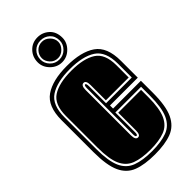

<svg xmlns="http://www.w3.org/2000/svg" viewBox="-218 -727 791 791"><g transform="rotate(-45 177.5 -331.0)"><path d="M180 11Q120 11 82 -3.5Q44 -18 25.5 -58Q7 -98 7 -176V-361Q7 -442 52 -473Q97 -504 180 -504Q263 -504 308 -473Q353 -442 353 -361V-263H191V-245H353V-176Q353 -98 334 -58Q315 -18 277 -3.5Q239 11 180 11ZM180 -7Q234 -7 268.5 -20Q303 -33 319.5 -69.5Q336 -106 336 -176V-227H186V-111Q186 -97 180 -97Q174 -97 174 -111V-379Q174 -397 180 -397Q186 -397 186 -379V-281H336V-361Q336 -433 295.5 -459.5Q255 -486 180 -486Q105 -486 64.5 -459.5Q24 -433 24 -361V-176Q24 -106 40.5 -69.5Q57 -33 92 -20Q127 -7 180 -7ZM180 -16Q129 -16 96 -28.5Q63 -41 47.5 -75.5Q32 -110 32 -176V-361Q32 -428 70 -452.5Q108 -477 180 -477Q251 -477 289 -452.5Q327 -428 327 -361V-290H194V-379Q194 -406 180 -406Q165 -406 165 -379V-115Q165 -88 180 -88Q194 -88 194 -115V-218H327V-176Q327 -110 311.5 -75.5Q296 -41 263.5 -28.5Q231 -16 180 -16ZM178 -528Q149 -528 127.5 -549.5Q106 -571 106 -599Q106 -630 126.5 -651.5Q147 -673 178 -673Q207 -673 228.5 -653.5Q250 -634 250 -599Q250 -571 228.5 -549.5Q207 -528 178 -528ZM178 -544Q201 -544 217.5 -560.5Q234 -577 234 -599Q234 -625 217.5 -640Q201 -655 178 -655Q154 -655 138 -639Q122 -623 122 -599Q122 -577 138 -560.5Q154 -544 178 -544ZM178 -552Q157 -552 143.5 -567Q130 -582 130 -599Q130 -618 143.5 -632.5Q157 -647 178 -647Q197 -647 211.5 -632.5Q226 -618 226 -599Q226 -582 211.5 -567Q197 -552 178 -552Z"/></g></svg>

Font: Alumni Sans Collegiate One
Style: Regular
Weight: 400
Designer: Robert E. Leuschke
Foundry: Robert E. Leuschke
Version: Version 1.100